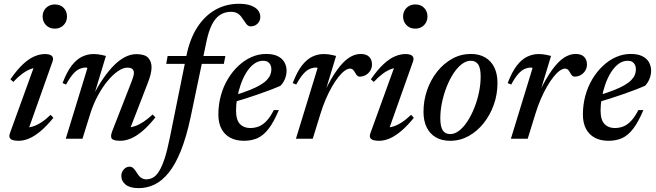

<svg xmlns="http://www.w3.org/2000/svg" viewBox="-20 -734 3472 1016"><path d="M32.5 -29 164 -392 182 -376Q163.5 -376.5 142 -368.5Q120.5 -360.5 97.5 -343.5Q74.5 -326.5 50.5 -300.5L35 -314.5Q71 -366 102.5 -395Q134 -424 162.8 -436Q191.5 -448 218 -448Q244 -448 254.5 -438Q265 -428 258 -408.5L126 -36.5L112 -60Q130 -58 151.8 -64.2Q173.5 -70.5 197.8 -86Q222 -101.5 248 -126.5L262.5 -110.5Q226 -66 193.8 -39.2Q161.5 -12.5 133.2 -0.8Q105 11 79 11Q47 11 36 1.2Q25 -8.5 32.5 -29ZM205.5 -646.5Q205.5 -665 214 -679.5Q222.5 -694 237 -702.2Q251.5 -710.5 270.5 -710.5Q299 -710.5 316.8 -692.5Q334.5 -674.5 334.5 -647Q334.5 -628.5 326.2 -614Q318 -599.5 303.5 -591Q289 -582.5 270 -582.5Q241.5 -582.5 223.5 -601Q205.5 -619.5 205.5 -646.5Z M329.5 -286.5 311 -294.5Q333.5 -353.5 359.2 -386.8Q385 -420 414.2 -434Q443.5 -448 474.5 -448Q486.5 -448 497.2 -446.8Q508 -445.5 518.5 -443.2Q529 -441 540.5 -438L477 -228L473 -230Q499.5 -280 527.2 -320Q555 -360 583.5 -388.5Q612 -417 641.8 -432.2Q671.5 -447.5 701.5 -447.5Q746.5 -447.5 764.2 -428Q782 -408.5 782 -378Q782 -361.5 777 -340.8Q772 -320 761.5 -293.5L662 -36.5L656 -59.5Q674 -59.5 695 -66.8Q716 -74 739.5 -89.5Q763 -105 787.5 -128L802.5 -113Q765.5 -67 733 -39.8Q700.5 -12.5 671.8 -0.8Q643 11 617 11Q581 11 571.8 -0.2Q562.5 -11.5 574.5 -41.5L676.5 -303Q682.5 -318.5 685.5 -329.5Q688.5 -340.5 688.5 -348.5Q688.5 -361 680.8 -368.5Q673 -376 653.5 -376Q631 -376 603.5 -357Q576 -338 548.2 -304.2Q520.5 -270.5 496.5 -225.5Q472.5 -180.5 456.5 -128.5L416.5 0H328L442.5 -373.5Q441.5 -375 439.8 -375.8Q438 -376.5 435 -376.5Q417.5 -376.5 400.8 -369.2Q384 -362 366.8 -342.5Q349.5 -323 329.5 -286.5Z M859.5 -396 867 -437.5H1172.5L1164.5 -396ZM988.5 -113Q966 -8 937 64Q908 136 873 179.5Q838 223 798.2 242.2Q758.5 261.5 714.5 261.5Q668 261.5 645 243.2Q622 225 622 196.5Q622 177.5 634.8 162.8Q647.5 148 666.5 148Q677.5 148 686.8 157.2Q696 166.5 706.5 184Q717 201 728.8 208Q740.5 215 753.5 215Q772.5 215 789.5 205.8Q806.5 196.5 821.5 172.5Q836.5 148.5 850.8 105.8Q865 63 878.5 -4.5L966.5 -439Q984.5 -528.5 1024.2 -589.8Q1064 -651 1120.2 -682.5Q1176.5 -714 1244.5 -714Q1282 -714 1307.2 -704.8Q1332.5 -695.5 1345 -680Q1357.5 -664.5 1357.5 -644.5Q1357.5 -623.5 1343 -609Q1328.5 -594.5 1305.5 -594.5Q1292.5 -594.5 1282.5 -608.5Q1272.5 -622.5 1261.5 -638.5Q1251 -655 1236.8 -663.2Q1222.5 -671.5 1202.5 -671.5Q1170 -671.5 1145 -655.5Q1120 -639.5 1102.2 -605.2Q1084.5 -571 1073 -516.5Z M1373 -412.5Q1346 -412.5 1323.5 -395.5Q1301 -378.5 1283.5 -350.2Q1266 -322 1254 -287.5Q1242 -253 1235.5 -217.2Q1229 -181.5 1229 -150.5Q1229 -99.5 1249.5 -78Q1270 -56.5 1304 -56.5Q1328 -56.5 1349.2 -64.8Q1370.5 -73 1390.2 -93.8Q1410 -114.5 1429 -151.5H1455.5Q1429 -88.5 1401.8 -53Q1374.5 -17.5 1343 -3.2Q1311.5 11 1271 11Q1229 11 1198.5 -5.2Q1168 -21.5 1151.8 -52.5Q1135.5 -83.5 1135.5 -128Q1135.5 -180.5 1148.8 -228.5Q1162 -276.5 1186 -316.2Q1210 -356 1241.8 -385.8Q1273.5 -415.5 1310.8 -432Q1348 -448.5 1388.5 -448.5Q1427 -448.5 1450.8 -436.2Q1474.5 -424 1485.5 -403.8Q1496.5 -383.5 1496.5 -360Q1496.5 -337.5 1487.5 -315.8Q1478.5 -294 1464 -280Q1436.5 -268 1406 -256.5Q1375.5 -245 1343.8 -234Q1312 -223 1279.2 -212.5Q1246.5 -202 1214.5 -193L1216 -228.5Q1264.5 -243 1299.2 -256.8Q1334 -270.5 1356.8 -284Q1379.5 -297.5 1392.2 -311Q1405 -324.5 1410.5 -338.5Q1416 -352.5 1416 -367Q1416 -381 1411 -391Q1406 -401 1396.8 -406.8Q1387.5 -412.5 1373 -412.5Z M1660.5 -373.5Q1659.5 -375 1657.8 -375.8Q1656 -376.5 1653 -376.5Q1635.5 -376.5 1618.8 -369.2Q1602 -362 1584.8 -342.5Q1567.5 -323 1547.5 -286.5L1529 -294.5Q1551.5 -353.5 1577.2 -386.8Q1603 -420 1632.2 -434Q1661.5 -448 1692.5 -448Q1704.5 -448 1715.2 -446.8Q1726 -445.5 1736.5 -443.2Q1747 -441 1758.5 -438L1700 -245L1697 -248Q1732 -320 1764 -364.2Q1796 -408.5 1826.8 -428.5Q1857.5 -448.5 1888 -448.5Q1919 -448.5 1933.8 -433Q1948.5 -417.5 1948.5 -393Q1948.5 -374.5 1939.2 -359.8Q1930 -345 1915.2 -336.8Q1900.5 -328.5 1882.5 -328.5Q1876 -328.5 1870.8 -333.2Q1865.5 -338 1859.5 -349Q1853.5 -360.5 1847.2 -365.8Q1841 -371 1832.5 -371Q1820 -371 1804.2 -359.8Q1788.5 -348.5 1771.5 -327.2Q1754.5 -306 1737.2 -276.2Q1720 -246.5 1704 -209.5Q1688 -172.5 1675 -129.5L1635 0H1546Z M1940 -29 2071.5 -392 2089.5 -376Q2071 -376.5 2049.5 -368.5Q2028 -360.5 2005 -343.5Q1982 -326.5 1958 -300.5L1942.5 -314.5Q1978.5 -366 2010 -395Q2041.5 -424 2070.2 -436Q2099 -448 2125.5 -448Q2151.5 -448 2162 -438Q2172.5 -428 2165.5 -408.5L2033.5 -36.5L2019.5 -60Q2037.5 -58 2059.2 -64.2Q2081 -70.5 2105.2 -86Q2129.5 -101.5 2155.5 -126.5L2170 -110.5Q2133.5 -66 2101.2 -39.2Q2069 -12.5 2040.8 -0.8Q2012.5 11 1986.5 11Q1954.5 11 1943.5 1.2Q1932.5 -8.5 1940 -29ZM2113 -646.5Q2113 -665 2121.5 -679.5Q2130 -694 2144.5 -702.2Q2159 -710.5 2178 -710.5Q2206.5 -710.5 2224.2 -692.5Q2242 -674.5 2242 -647Q2242 -628.5 2233.8 -614Q2225.5 -599.5 2211 -591Q2196.5 -582.5 2177.5 -582.5Q2149 -582.5 2131 -601Q2113 -619.5 2113 -646.5Z M2471 -448.5Q2516 -448.5 2547.5 -430Q2579 -411.5 2595.8 -377.2Q2612.5 -343 2612.5 -295Q2612.5 -234.5 2593 -179.8Q2573.5 -125 2539.2 -82Q2505 -39 2459.8 -14Q2414.5 11 2362 11Q2317.5 11 2286 -7.5Q2254.5 -26 2237.8 -60.2Q2221 -94.5 2221 -142.5Q2221 -202.5 2240.2 -257.5Q2259.5 -312.5 2293.8 -355.5Q2328 -398.5 2373.5 -423.5Q2419 -448.5 2471 -448.5ZM2362.5 -24.5Q2386.5 -24.5 2410 -42.8Q2433.5 -61 2453.8 -92.2Q2474 -123.5 2489.8 -162.8Q2505.5 -202 2514.5 -245Q2523.5 -288 2523.5 -329Q2523.5 -372.5 2510.8 -392.5Q2498 -412.5 2471 -412.5Q2447 -412.5 2423.5 -394.5Q2400 -376.5 2379.5 -345.2Q2359 -314 2343.5 -274.5Q2328 -235 2319 -192.2Q2310 -149.5 2310 -108.5Q2310 -65 2322.5 -44.8Q2335 -24.5 2362.5 -24.5Z M2798 -373.5Q2797 -375 2795.2 -375.8Q2793.5 -376.5 2790.5 -376.5Q2773 -376.5 2756.2 -369.2Q2739.5 -362 2722.2 -342.5Q2705 -323 2685 -286.5L2666.5 -294.5Q2689 -353.5 2714.8 -386.8Q2740.5 -420 2769.8 -434Q2799 -448 2830 -448Q2842 -448 2852.8 -446.8Q2863.5 -445.5 2874 -443.2Q2884.5 -441 2896 -438L2837.5 -245L2834.5 -248Q2869.5 -320 2901.5 -364.2Q2933.5 -408.5 2964.2 -428.5Q2995 -448.5 3025.5 -448.5Q3056.5 -448.5 3071.2 -433Q3086 -417.5 3086 -393Q3086 -374.5 3076.8 -359.8Q3067.5 -345 3052.8 -336.8Q3038 -328.5 3020 -328.5Q3013.5 -328.5 3008.2 -333.2Q3003 -338 2997 -349Q2991 -360.5 2984.8 -365.8Q2978.5 -371 2970 -371Q2957.5 -371 2941.8 -359.8Q2926 -348.5 2909 -327.2Q2892 -306 2874.8 -276.2Q2857.5 -246.5 2841.5 -209.5Q2825.5 -172.5 2812.5 -129.5L2772.5 0H2683.5Z M3302 -412.5Q3275 -412.5 3252.5 -395.5Q3230 -378.5 3212.5 -350.2Q3195 -322 3183 -287.5Q3171 -253 3164.5 -217.2Q3158 -181.5 3158 -150.5Q3158 -99.5 3178.5 -78Q3199 -56.5 3233 -56.5Q3257 -56.5 3278.2 -64.8Q3299.5 -73 3319.2 -93.8Q3339 -114.5 3358 -151.5H3384.5Q3358 -88.5 3330.8 -53Q3303.5 -17.5 3272 -3.2Q3240.5 11 3200 11Q3158 11 3127.5 -5.2Q3097 -21.5 3080.8 -52.5Q3064.5 -83.5 3064.5 -128Q3064.5 -180.5 3077.8 -228.5Q3091 -276.5 3115 -316.2Q3139 -356 3170.8 -385.8Q3202.5 -415.5 3239.8 -432Q3277 -448.5 3317.5 -448.5Q3356 -448.5 3379.8 -436.2Q3403.5 -424 3414.5 -403.8Q3425.5 -383.5 3425.5 -360Q3425.5 -337.5 3416.5 -315.8Q3407.5 -294 3393 -280Q3365.5 -268 3335 -256.5Q3304.5 -245 3272.8 -234Q3241 -223 3208.2 -212.5Q3175.5 -202 3143.5 -193L3145 -228.5Q3193.5 -243 3228.2 -256.8Q3263 -270.5 3285.8 -284Q3308.5 -297.5 3321.2 -311Q3334 -324.5 3339.5 -338.5Q3345 -352.5 3345 -367Q3345 -381 3340 -391Q3335 -401 3325.8 -406.8Q3316.5 -412.5 3302 -412.5Z"/></svg>

Font: Newsreader 24pt Medium
Style: Italic
Weight: 500
Italic angle: -17°
Designer: Hugues Gentile
Foundry: Production Type
Version: Version 1.003